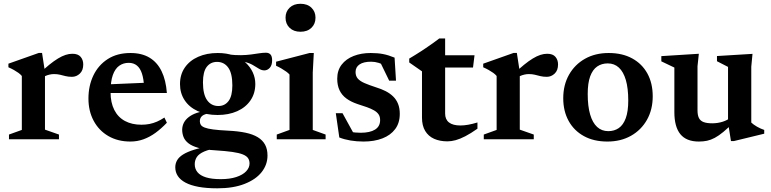

<svg xmlns="http://www.w3.org/2000/svg" viewBox="-20 -737 4080 1016"><path d="M363 -452.5Q393 -452.5 406.8 -436.2Q420.5 -420 420.5 -396Q420.5 -364.5 402.5 -347.5Q384.5 -330.5 361 -330.5Q342 -330.5 327 -334.2Q312 -338 297.8 -341.5Q283.5 -345 266 -345Q254 -345 242 -342.2Q230 -339.5 218.5 -334.2Q207 -329 196.5 -320.5L184.5 -344Q215 -373.5 240.2 -394Q265.5 -414.5 287 -427.5Q308.5 -440.5 327 -446.5Q345.5 -452.5 363 -452.5ZM218 -356V-51L292 -25V0H27.5V-25L95.5 -49.5V-335Q88 -344 77.5 -351.5Q67 -359 53.8 -366.5Q40.5 -374 24.5 -381V-400L185.5 -457H202.5Z M670.5 -456.5Q730 -456.5 771 -432Q812 -407.5 835 -360.2Q858 -313 863 -245H536.5L537 -290L794 -301L742.5 -276Q740.5 -319 731.2 -347.5Q722 -376 704.5 -390.2Q687 -404.5 661 -404.5Q632.5 -404.5 610.8 -389Q589 -373.5 577 -339.8Q565 -306 565 -250Q565 -194 584.8 -155.2Q604.5 -116.5 641.2 -96.8Q678 -77 728.5 -77Q751 -77 771.2 -81Q791.5 -85 811 -93.5Q830.5 -102 850 -115L863 -87.5Q833.5 -56.5 803 -34.2Q772.5 -12 739.5 0Q706.5 12 670 12Q603.5 12 553.5 -17Q503.5 -46 475.8 -97.5Q448 -149 448 -215.5Q448 -283 474.2 -337.8Q500.5 -392.5 550.2 -424.5Q600 -456.5 670.5 -456.5Z M1130 259.5Q1073 259.5 1031 251.8Q989 244 961.8 229.5Q934.5 215 921 194.5Q907.5 174 907.5 148Q907.5 128.5 917 111.5Q926.5 94.5 948.8 80.5Q971 66.5 1008.8 54.8Q1046.5 43 1103.5 34H1143L1143.5 44.5Q1090 52 1061.2 64.5Q1032.5 77 1021.5 94Q1010.5 111 1010.5 132Q1010.5 156.5 1025 174.2Q1039.5 192 1070 201.5Q1100.5 211 1148 211Q1196 211 1230.2 199.8Q1264.5 188.5 1282.5 169.5Q1300.5 150.5 1300.5 128Q1300.5 111.5 1292.5 99.8Q1284.5 88 1264.5 80Q1244.5 72 1209.5 67Q1174.5 62 1120 58.5Q1065.5 55.5 1030.8 45.8Q996 36 977.2 21.2Q958.5 6.5 951.2 -12Q944 -30.5 944 -51Q945 -91.5 978.8 -117.5Q1012.5 -143.5 1077.5 -152.5L1092 -137.5Q1063 -134.5 1050.2 -124Q1037.5 -113.5 1037.5 -95.5Q1037.5 -84.5 1042.8 -76.2Q1048 -68 1063 -62Q1078 -56 1107.8 -52Q1137.5 -48 1187.5 -45.5Q1240 -43 1279.2 -34.8Q1318.5 -26.5 1344.2 -10.8Q1370 5 1382.8 28.8Q1395.5 52.5 1395.5 86Q1395.5 134.5 1364.5 173.8Q1333.5 213 1274 236.2Q1214.5 259.5 1130 259.5ZM1131.5 -128.5Q1071 -128.5 1026 -149.2Q981 -170 956.8 -207Q932.5 -244 932.5 -292Q932.5 -342.5 958 -379.5Q983.5 -416.5 1028.8 -436.5Q1074 -456.5 1132 -456.5Q1179.5 -456.5 1216.2 -443.2Q1253 -430 1278.5 -406.8Q1304 -383.5 1317.5 -354.2Q1331 -325 1331 -293Q1331 -243 1305.5 -205.8Q1280 -168.5 1235 -148.5Q1190 -128.5 1131.5 -128.5ZM1135.5 -176Q1169.5 -176 1189.5 -202.5Q1209.5 -229 1209.5 -285Q1209.5 -349 1187.8 -379.2Q1166 -409.5 1128.5 -409.5Q1094.5 -409.5 1074.2 -383.5Q1054 -357.5 1054 -301Q1054 -237.5 1076 -206.8Q1098 -176 1135.5 -176ZM1201 -415.5 1187.5 -449Q1225.5 -444.5 1255.2 -445Q1285 -445.5 1308.8 -448.8Q1332.5 -452 1351.8 -455Q1371 -458 1387 -458Q1403 -458 1411.5 -448.5Q1420 -439 1420 -418Q1420 -391.5 1407.5 -378Q1395 -364.5 1379 -364.5Q1364.5 -364.5 1350.5 -373.2Q1336.5 -382 1318 -392.8Q1299.5 -403.5 1271.8 -410.8Q1244 -418 1201 -415.5Z M1570 -569Q1534 -569 1512.5 -589.8Q1491 -610.5 1491 -643.5Q1491 -675.5 1512.5 -696.2Q1534 -717 1570 -717Q1606.5 -717 1628 -696.2Q1649.5 -675.5 1649.5 -643.5Q1649.5 -610.5 1628 -589.8Q1606.5 -569 1570 -569ZM1640.5 -456.5 1635 -353V-49.5L1703 -25V0H1444.5V-25L1512 -49.5V-342.5Q1506 -350 1494.5 -358.2Q1483 -366.5 1469.2 -374.5Q1455.5 -382.5 1441 -389V-410.5L1618 -456.5Z M1941.5 -456.5Q1978.5 -456.5 2007 -451Q2035.5 -445.5 2068 -432L2075.5 -310H2039.5L1981 -430.5L2026 -385.5Q2004.5 -398 1984.2 -404.2Q1964 -410.5 1944 -410.5Q1904 -410.5 1882.8 -396.2Q1861.5 -382 1861.5 -356Q1861.5 -335 1873 -321.5Q1884.5 -308 1908.5 -297.5Q1932.5 -287 1969.5 -275Q1997.5 -266.5 2020.5 -254.8Q2043.5 -243 2060.2 -226.8Q2077 -210.5 2086.2 -187.8Q2095.5 -165 2095.5 -134.5Q2095.5 -86.5 2071.2 -54Q2047 -21.5 2004 -4.8Q1961 12 1903.5 12Q1867.5 12 1834.8 6.5Q1802 1 1775.5 -9.5L1757 -138H1792.5L1863.5 -9L1796 -52Q1814 -45 1829.8 -41Q1845.5 -37 1860 -35.8Q1874.5 -34.5 1888.5 -34.5Q1937.5 -34.5 1964.5 -51.2Q1991.5 -68 1991.5 -101.5Q1991.5 -120 1983.2 -132Q1975 -144 1959.2 -153Q1943.5 -162 1921.8 -169.8Q1900 -177.5 1873 -186Q1837 -198 1813 -215.8Q1789 -233.5 1776.8 -259.2Q1764.5 -285 1764.5 -320.5Q1764.5 -364.5 1787.8 -394.8Q1811 -425 1851.2 -440.8Q1891.5 -456.5 1941.5 -456.5Z M2335.5 -136Q2335.5 -105 2356 -89Q2376.5 -73 2416.5 -73Q2435.5 -73 2458 -77Q2480.5 -81 2506.5 -89V-56Q2471 -31 2442.5 -16.2Q2414 -1.5 2391 4.8Q2368 11 2347.5 11Q2307.5 11 2277.2 -2.5Q2247 -16 2230 -44Q2213 -72 2213 -114.5V-359.5L2145.5 -406.5V-427Q2160 -435.5 2176 -445.5Q2192 -455.5 2208.8 -466.2Q2225.5 -477 2242 -488.5Q2258.5 -500 2274.5 -511.2Q2290.5 -522.5 2304.5 -533.5H2335.5V-431.5ZM2286 -379.5 2286.5 -444.5H2491L2483 -379.5Z M2875.5 -452.5Q2905.5 -452.5 2919.2 -436.2Q2933 -420 2933 -396Q2933 -364.5 2915 -347.5Q2897 -330.5 2873.5 -330.5Q2854.5 -330.5 2839.5 -334.2Q2824.5 -338 2810.2 -341.5Q2796 -345 2778.5 -345Q2766.5 -345 2754.5 -342.2Q2742.5 -339.5 2731 -334.2Q2719.5 -329 2709 -320.5L2697 -344Q2727.5 -373.5 2752.8 -394Q2778 -414.5 2799.5 -427.5Q2821 -440.5 2839.5 -446.5Q2858 -452.5 2875.5 -452.5ZM2730.5 -356V-51L2804.5 -25V0H2540V-25L2608 -49.5V-335Q2600.5 -344 2590 -351.5Q2579.5 -359 2566.2 -366.5Q2553 -374 2537 -381V-400L2698 -457H2715Z M3199 -43Q3230.5 -43 3254.2 -59.2Q3278 -75.5 3291.2 -111.2Q3304.5 -147 3304.5 -205Q3304.5 -270 3291.8 -313.5Q3279 -357 3255 -379.2Q3231 -401.5 3196 -401.5Q3164 -401.5 3140.2 -385.2Q3116.5 -369 3103.2 -333.5Q3090 -298 3090 -239.5Q3090 -175 3102.8 -131.2Q3115.5 -87.5 3139.8 -65.2Q3164 -43 3199 -43ZM3194 12Q3122 12 3069.8 -16.8Q3017.5 -45.5 2989 -97.2Q2960.5 -149 2960.5 -217Q2960.5 -287.5 2991 -341.5Q3021.5 -395.5 3075.5 -426Q3129.5 -456.5 3201 -456.5Q3273 -456.5 3325.2 -428Q3377.5 -399.5 3405.8 -348Q3434 -296.5 3434 -227.5Q3434 -157 3403.5 -103Q3373 -49 3319 -18.5Q3265 12 3194 12Z M3671 -153Q3671 -127.5 3678.5 -112.5Q3686 -97.5 3703.2 -91Q3720.5 -84.5 3749 -84.5Q3778 -84.5 3804.5 -93Q3831 -101.5 3846.5 -116L3864.5 -91.5Q3832.5 -59.5 3807.8 -39Q3783 -18.5 3762.2 -7.5Q3741.5 3.5 3721.5 7.8Q3701.5 12 3678 12Q3612 12 3580.2 -27Q3548.5 -66 3548.5 -144V-379.5L3479.5 -412.5V-440L3678 -452.5L3671 -386.5ZM3848 9.5 3832.5 -88.5V-383L3774 -413V-440.5L3962 -452L3955.5 -384V-88.5Q3960.5 -83.5 3968.5 -77.8Q3976.5 -72 3986 -66.5Q3995.5 -61 4005.2 -56.8Q4015 -52.5 4024 -49.5V-29.5L3863.5 9.5Z"/></svg>

Font: Newsreader 16pt 16pt SemiBold
Style: Regular
Weight: 600
Version: Version 1.003